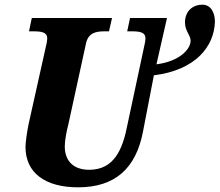

<svg xmlns="http://www.w3.org/2000/svg" viewBox="-20 -791 939 821"><path d="M314 10C473 10 561 -72 591 -226L638 -469C817 -491 896 -593 899 -698C899 -732 885 -771 845 -771C805 -771 771 -744 771 -695C771 -658 795 -641 795 -617C795 -579 745 -528 649 -516L694 -714H536L524 -657H544C578 -657 602 -653 602 -627C602 -618 600 -607 597 -595L525 -258C504 -148 466 -65 361 -65C295 -65 257 -102 257 -165C257 -191 265 -232 272 -258L347 -602C356 -650 389 -657 426 -657H446L459 -714H116L104 -657H123C158 -657 182 -653 182 -627C182 -623 181 -617 180 -609L102 -259C96 -230 89 -182 89 -163C89 -51 174 10 314 10Z"/></svg>

Font: Noto Serif SemiCondensed Extra
Style: Italic
Weight: 800
Width: 4
Italic angle: -12°
Designer: Monotype Design Team
Foundry: Monotype Imaging Inc.
Version: Version 1.901